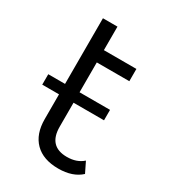

<svg xmlns="http://www.w3.org/2000/svg" viewBox="-162 -725 722 813"><g transform="rotate(30 199.0 -318.0)"><path d="M338 -83 363 -32Q323 5 253 5Q179 5 139 -35Q99 -75 99 -148V-269H17V-320H99V-641H170V-526H329V-466H170V-320H319V-269H170V-152Q170 -56 260 -56Q308 -56 338 -83Z"/></g></svg>

Font: mBank
Style: Regular
Weight: 400
Designer: Julieta Ulanovsky
Foundry: Julieta Ulanovsky
Version: Version 7.200;PS 007.200;hotconv 1.0.88;makeotf.lib2.5.64775